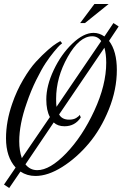

<svg xmlns="http://www.w3.org/2000/svg" viewBox="-23 -865 612 958"><path d="M569 -733 521 -661Q560 -610 560 -516Q560 -418 520 -319Q480 -220 419.5 -148.5Q359 -77 287.5 -32Q216 13 154 13Q112 13 79 -9L23 73L-3 56L55 -29Q7 -82 7 -175Q7 -259 38 -348Q60 -412 93 -468Q126 -524 157 -557.5Q188 -591 216 -615.5Q244 -640 261 -650L278 -660L287 -649Q283 -646 275.5 -639.5Q268 -633 246.5 -607Q225 -581 204.5 -550Q184 -519 157.5 -465.5Q131 -412 110 -350Q73 -245 73 -160Q73 -113 86 -76L226 -281Q208 -314 208 -369Q208 -437 245 -515.5Q282 -594 338 -647.5Q394 -701 444 -701Q472 -701 498 -683L543 -750ZM507 -552Q507 -595 498 -627L272 -294Q286 -268 322 -268Q344 -268 357.5 -276.5Q371 -285 375 -292L380 -279Q351 -235 299 -235Q265 -235 245 -254L104 -45Q127 -16 163 -16Q226 -16 307 -100Q388 -184 447.5 -312.5Q507 -441 507 -552ZM257 -372Q257 -343 259 -332L482 -660Q465 -684 437 -684Q373 -684 315 -581.5Q257 -479 257 -372ZM519 -845 401 -750H377L448 -845Z"/></svg>

Font: Dynalight
Style: Regular
Weight: 400
Designer: Astigmatic (AOETI)
Foundry: Astigmatic (AOETI)
Version: Version 1.000